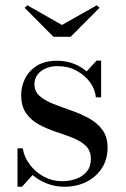

<svg xmlns="http://www.w3.org/2000/svg" viewBox="-20 -700 479 730"><path d="M46.5 10V-136H66.5Q72 -102 93.8 -73.5Q115.5 -45 147.5 -28Q179.5 -11 216.5 -11Q244.5 -11 269.5 -20Q294.5 -29 310 -47.8Q325.5 -66.5 325.5 -95.5Q325.5 -127 306.2 -145.5Q287 -164 257 -175.8Q227 -187.5 193 -198.8Q159 -210 129 -226Q99 -242 79.8 -268.8Q60.5 -295.5 60.5 -339Q60.5 -371 75 -400.8Q89.5 -430.5 119.8 -449.8Q150 -469 197 -469Q231 -469 259.5 -458Q288 -447 309.5 -428.5L347 -469.5H364.5V-330H344.5Q342 -359.5 322.8 -386.5Q303.5 -413.5 271.5 -431Q239.5 -448.5 198 -448.5Q174.5 -448.5 154.5 -440.2Q134.5 -432 122.8 -416.5Q111 -401 111 -379.5Q111 -352 131 -334.8Q151 -317.5 182.8 -305Q214.5 -292.5 250 -280.2Q285.5 -268 317.2 -250.8Q349 -233.5 369 -206.8Q389 -180 389 -138.5Q389 -94 367.2 -60.5Q345.5 -27 308.5 -8.5Q271.5 10 224.5 10Q190 10 159 -2Q128 -14 104 -34.5L63.5 10ZM183.5 -560 73.5 -670.5 84 -680 215.5 -605 348 -680 358.5 -670.5 248.5 -560Z"/></svg>

Font: Bodoni Moda SC
Style: Regular
Weight: 400
Designer: Owen Earl
Foundry: indestructible type
Version: Version 2.005